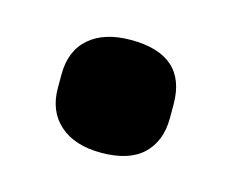

<svg xmlns="http://www.w3.org/2000/svg" viewBox="-42 -212 330 273"><g transform="rotate(15 123.0 -75.0)"><path d="M123 8Q84 8 62 -11.5Q40 -31 40 -65V-85Q40 -120 62 -139Q84 -158 123 -158Q205 -158 205 -85V-65Q205 -31 184.5 -11.5Q164 8 123 8Z"/></g></svg>

Font: Sofia Sans Condensed ExtraBold
Style: Regular
Weight: 800
Designer: Botio Nikoltchev, Ani Petrova
Foundry: lettersoup
Version: Version 4.101